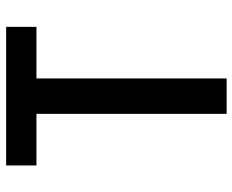

<svg xmlns="http://www.w3.org/2000/svg" viewBox="-88 -688 775 640"><g transform="rotate(-90 300.0 -367.5)"><path d="M241 0V-634H69V-735H531V-634H359V0Z"/></g></svg>

Font: Iosevka SS04 Extended
Style: Bold
Weight: 700
Width: 7
Monospace: yes
Designer: Belleve Invis
Foundry: Belleve Invis
Version: Version 19.0.0; ttfautohint (v1.8.4)